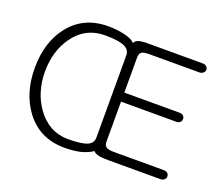

<svg xmlns="http://www.w3.org/2000/svg" viewBox="-119 -877 1238 1071"><g transform="rotate(20 500.0 -341.5)"><path d="M353.5 -648.4Q437.5 -648.4 472.7 -630.9Q502.9 -615.2 502.9 -583V-95.7Q502.9 -62.5 471.7 -48.8Q438.5 -33.2 352.5 -33.2Q240.2 -36.1 169.9 -134.8Q107.4 -224.6 107.4 -343.8Q107.4 -466.8 169.9 -553.7Q238.3 -648.4 353.5 -648.4ZM353.5 -702.1Q207 -702.1 123 -593.8Q46.9 -495.1 46.9 -343.8Q46.9 -195.3 122.1 -93.8Q207 18.6 353.5 18.6Q408.2 18.6 449.2 8.8Q491.2 -2 518.6 -21.5Q528.3 -8.8 553.7 -3.9Q572.3 0 609.4 0H918Q932.6 0 941.4 -8.8Q949.2 -16.6 949.2 -27.3Q949.2 -38.1 941.4 -45.9Q932.6 -53.7 918 -53.7H621.1Q588.9 -53.7 575.2 -63.5Q563.5 -73.2 563.5 -92.8V-331.1H891.6Q906.2 -331.1 915 -339.8Q921.9 -347.7 921.9 -358.4Q921.9 -369.1 914.1 -377Q905.3 -384.8 891.6 -384.8H563.5V-590.8Q563.5 -615.2 574.2 -624Q585.9 -633.8 617.2 -633.8H918Q932.6 -633.8 941.4 -642.6Q950.2 -650.4 950.2 -661.1Q950.2 -671.9 941.4 -679.7Q932.6 -687.5 918 -687.5H587.9Q555.7 -687.5 538.1 -681.6Q520.5 -675.8 513.7 -661.1Q497.1 -680.7 451.2 -691.4Q406.2 -702.1 353.5 -702.1Z"/></g></svg>

Font: Gulim
Style: Regular
Weight: 400
Version: Version 2.21